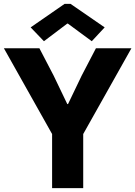

<svg xmlns="http://www.w3.org/2000/svg" viewBox="-22 -968 696 988"><path d="M246.1 -278.3 -2 -719.7H180.7L253.9 -579.1L324.2 -432.6H328.1L398.4 -579.1L471.7 -719.7H654.3L406.2 -278.3V0H246.1ZM135.7 -827.1 310.5 -948.2H340.8L516.6 -827.1L450.2 -755.9L327.1 -846.7H324.2L204.1 -755.9Z"/></svg>

Font: Reddit Sans Chocolate ExtraBold
Style: Regular
Weight: 800
Designer: Stephen Hutchings
Foundry: Reddit
Version: Version 1.011